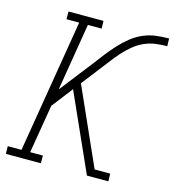

<svg xmlns="http://www.w3.org/2000/svg" viewBox="-109 -827 834 918"><g transform="rotate(15 308.0 -367.5)"><path d="M4 0 3 -38H71L180 -697H117V-735H290L291 -697H223L168 -363L295 -526Q315 -553 336 -580Q357 -607 380.5 -632.5Q404 -658 431 -679.5Q458 -701 488.5 -714Q519 -727 551.5 -731Q584 -735 615 -735L616 -697Q587 -697 558 -693Q529 -689 501.5 -676.5Q474 -664 449.5 -643.5Q425 -623 404.5 -599.5Q384 -576 365.5 -551.5Q347 -527 328 -503L263 -419L433 -38H510L511 0H405L234 -382L154 -278L114 -38H177V0Z"/></g></svg>

Font: Iosevka Etoile Extralight
Style: Italic
Weight: 200
Italic angle: -9°
Designer: Belleve Invis
Foundry: Belleve Invis
Version: Version 22.1.2; ttfautohint (v1.8.4)